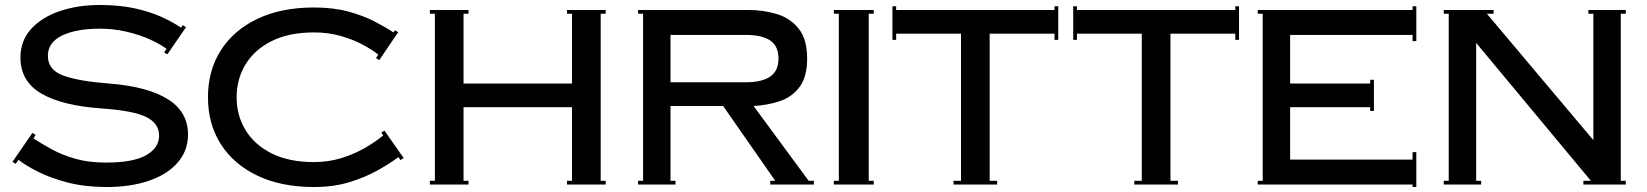

<svg xmlns="http://www.w3.org/2000/svg" viewBox="-20 -740 6605 770"><path d="M110 -207 123 -199 114 -185Q146 -164 187 -141.5Q228 -119 281.5 -103.5Q335 -88 405 -88Q514 -88 566 -117.5Q618 -147 618 -196Q618 -245 567 -270.5Q516 -296 389 -305Q229 -316 145.5 -365Q62 -414 62 -509Q62 -576 104 -623Q146 -670 218.5 -695Q291 -720 380 -720Q459 -720 520.5 -706.5Q582 -693 628 -672Q674 -651 706 -629L713 -639L726 -631L651 -522L638 -530L648 -544Q623 -563 581 -582Q539 -601 487 -613Q435 -625 380 -625Q286 -625 229 -597.5Q172 -570 172 -516Q172 -459 235 -436.5Q298 -414 418 -405Q571 -393 652.5 -342.5Q734 -292 734 -200Q734 -136 692.5 -88Q651 -40 575.5 -14.5Q500 11 400 10Q315 9 247.5 -9Q180 -27 131 -52Q82 -77 54 -99L43 -83L30 -91Z M929 -350Q929 -276 965.5 -217Q1002 -158 1071 -124Q1140 -90 1239 -90Q1297 -90 1349 -106Q1401 -122 1444 -147Q1487 -172 1517 -197L1509 -208L1522 -216L1599 -106L1586 -98L1578 -110Q1543 -84 1494 -56.5Q1445 -29 1381.5 -9.5Q1318 10 1239 10Q1108 10 1012.5 -35.5Q917 -81 865.5 -162Q814 -243 814 -350Q814 -457 865.5 -538Q917 -619 1012.5 -664.5Q1108 -710 1239 -710Q1317 -710 1377.5 -693.5Q1438 -677 1483 -653.5Q1528 -630 1558 -610L1564 -619L1577 -611L1501 -499L1488 -507L1497 -521Q1472 -541 1433.5 -561.5Q1395 -582 1345.5 -596Q1296 -610 1239 -610Q1140 -610 1071 -576Q1002 -542 965.5 -483Q929 -424 929 -350Z M1704 0V-15H1724V-685H1704V-700H1859V-685H1839V-405H2274V-685H2254V-700H2409V-685H2389V-15H2409V0H2254V-15H2274V-310H1839V-15H1859V0Z M2539 0V-15H2559V-685H2539V-700H2979Q3042 -700 3096 -683.5Q3150 -667 3183.5 -624.5Q3217 -582 3217 -505Q3217 -433 3187.5 -392.5Q3158 -352 3109 -335Q3060 -318 3002 -315L3223 -15H3244V0H3069V-15H3089L2880 -315H2669V-15H2689V0ZM2969 -600H2669V-410H2969Q3036 -410 3069 -433Q3102 -456 3102 -505Q3102 -555 3069 -577.5Q3036 -600 2969 -600Z M3324 0V-15H3344V-685H3324V-700H3484V-685H3464V-15H3484V0Z M3804 0V-15H3834V-605H3574V-580H3559V-715H3574V-700H4209V-715H4224V-580H4209V-605H3949V-15H3979V0Z M4529 0V-15H4559V-605H4299V-580H4284V-715H4299V-700H4934V-715H4949V-580H4934V-605H4674V-15H4704V0Z M5024 0V-15H5044V-685H5024V-700H5645V-715H5660V-575H5645V-600H5154V-405H5475V-420H5490V-295H5475V-310H5154V-100H5645V-130H5660V10H5645V0Z M5770 0V-15H5790V-685H5770V-700H5970V-685H5943L6370 -178V-685H6350V-700H6500V-685H6480V-15H6500V0H6330V-15H6360L5900 -568V-15H5920V0Z"/></svg>

Font: Copperplate CC
Style: Regular
Weight: 400
Designer: indestructible type*
Foundry: Cowboy Collective
Version: Version 1.000